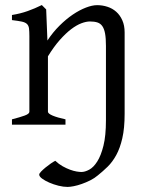

<svg xmlns="http://www.w3.org/2000/svg" viewBox="-20 -489 587 753"><path d="M468.8 -43Q468.8 14.2 459.7 53.2Q450.7 92.3 435.8 119.4Q420.9 146.5 402.1 164.8Q383.3 183.1 363.8 198.7Q350.6 210 334 218.3Q317.4 226.6 300.8 232.4Q284.2 238.3 269.3 241.2Q254.4 244.1 245.1 244.1Q228.5 244.1 209.2 239.3Q189.9 234.4 173.1 227.1Q156.2 219.7 145 211.4Q133.8 203.1 133.8 195.8Q133.8 191.4 141.1 183.8Q148.4 176.3 158.4 168Q168.5 159.7 179.2 152.3Q189.9 145 196.8 141.6Q210.9 154.8 225.8 163.1Q240.7 171.4 254.6 176.5Q268.6 181.6 280.3 183.6Q292 185.5 299.3 185.5Q313 185.5 329.8 176.5Q346.7 167.5 361.3 144.5Q376 121.6 385.7 82.5Q395.5 43.5 395.5 -17.1V-309.1Q395.5 -338.9 392.1 -357.4Q388.7 -376 381.3 -386.5Q374 -397 362.1 -400.9Q350.1 -404.8 333 -404.8Q317.9 -404.8 299.1 -397.7Q280.3 -390.6 259 -374.5Q237.8 -358.4 214.6 -332.3Q191.4 -306.2 168 -268.1V-50.8Q168 -43.5 186.5 -35.6Q205.1 -27.8 236.8 -21V0H26.9V-21Q59.1 -29.3 77.1 -35.9Q95.2 -42.5 95.2 -50.8V-347.2Q95.2 -366.2 93.8 -377.4Q92.3 -388.7 85.7 -395Q79.1 -401.4 65.4 -404.3Q51.8 -407.2 26.9 -410.2V-430.2Q60.1 -435.5 88.4 -445.6Q116.7 -455.6 144 -469.2L161.1 -452.1L166 -330.1Q187.5 -362.8 213.4 -388.4Q239.3 -414.1 265.6 -431.9Q292 -449.7 316.9 -459.2Q341.8 -468.8 360.8 -468.8Q381.8 -468.8 401.4 -462.4Q420.9 -456.1 435.8 -442.9Q450.7 -429.7 459.7 -409.4Q468.8 -389.2 468.8 -361.8Z"/></svg>

Font: Gentium Basic
Style: Regular
Weight: 400
Designer: J. Victor Gaultney and Annie Olsen
Foundry: SIL International
Version: Version 1.100